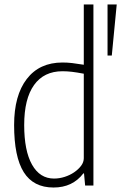

<svg xmlns="http://www.w3.org/2000/svg" viewBox="-20 -828 541 857"><path d="M460 -808H501L479 -580H460ZM219 9Q129 9 86 -59.5Q43 -128 43 -270Q43 -402 99.5 -475.5Q156 -549 259 -549Q281 -549 302 -546.5Q323 -544 354 -539V-808H397V0H360L355 -54H352Q304 9 219 9ZM221 -31Q245 -31 268.5 -38.5Q292 -46 311 -59Q330 -72 342 -88Q354 -104 354 -122V-499Q322 -505 301 -507.5Q280 -510 259 -510Q176 -510 132 -448.5Q88 -387 88 -270Q88 -155 123 -93Q158 -31 221 -31Z"/></svg>

Font: Encode Sans Compressed
Style: ExtraLight
Weight: 200
Designer: Pablo Impallari, Andres Torresi
Foundry: Pablo Impallari, Andres Torresi
Version: Version 1.000; ttfautohint (v1.00) -l 8 -r 50 -G 200 -x 14 -